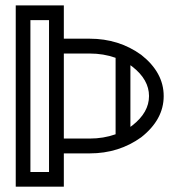

<svg xmlns="http://www.w3.org/2000/svg" viewBox="-20 -701 674 721"><path d="M219.7 0H39.1V-680.7H219.7V-555.7H316.9Q426.3 -555.7 510.3 -495.1Q594.7 -428.7 594.7 -340.3Q594.7 -252 510.3 -185.5Q426.3 -125 316.9 -125H219.7ZM164.1 -55.2V-625.5H94.2V-55.2ZM316.9 -180.7Q368.7 -180.7 414.1 -196.8V-483.9Q368.7 -500 316.9 -500H219.7V-180.7ZM469.7 -224.6 477.1 -230Q539.6 -278.8 539.6 -340.3Q539.6 -401.9 477.1 -450.7L469.7 -456.1Z"/></svg>

Font: X Company
Style: Regular
Weight: 400
Designer: GGBotNet
Foundry: GGBotNet
Version: 0.90